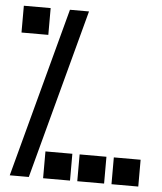

<svg xmlns="http://www.w3.org/2000/svg" viewBox="-51 -740 662 784"><g transform="rotate(5 280.0 -347.5)"><path d="M435.1 0V-109.9H544.9V0ZM294.9 0V-109.9H404.8V0ZM18.1 0 204.1 -694.8H282.2L96.2 0ZM15.1 -585V-694.8H125V-585ZM154.8 0V-109.9H265.1V0Z"/></g></svg>

Font: Horta
Style: Regular
Weight: 600
Width: 3
Version: Version 0.11